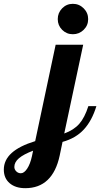

<svg xmlns="http://www.w3.org/2000/svg" viewBox="-222 -734 524 1004"><path d="M239 -634Q239 -601 215.5 -578Q192 -555 159 -555Q126 -555 103 -578Q80 -601 80 -634Q80 -667 103 -690.5Q126 -714 159 -714Q192 -714 215.5 -690.5Q239 -667 239 -634ZM-202 153Q-202 103 -161 66Q-120 29 -38 4L69 -500H213L114 -36Q164 -54 192.5 -86.5Q221 -119 240 -179H282Q259 -103 216.5 -57Q174 -11 105 8L90 80Q72 164 27 207Q-18 250 -90 250Q-141 250 -171.5 224Q-202 198 -202 153ZM-49 54Q-99 73 -123 93.5Q-147 114 -147 139Q-147 152 -137 162Q-127 172 -113 172Q-96 172 -80 148Q-64 124 -55 83Z"/></svg>

Font: Galada
Style: Regular
Weight: 400
Designer: Latin by Pablo Impallari, Bengali by Jeremie Hornus, Yoann Minet, and Juan Bruce
Foundry: black foundry
Version: Version 1.261;PS 1.261;hotconv 1.0.86;makeotf.lib2.5.63406